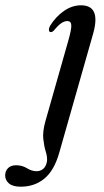

<svg xmlns="http://www.w3.org/2000/svg" viewBox="-154 -463 391 725"><path d="M198 -337 69.5 114.5Q50.5 181 13.5 211.5Q-23.5 242 -76 242Q-105.5 242 -120 229.8Q-134.5 217.5 -134.5 199.5Q-134.5 183 -123.8 172Q-113 161 -93 161Q-70.5 161 -52.2 172.2Q-34 183.5 -15.5 183.5Q-1 183.5 9.8 174Q20.5 164.5 23.5 145.5Q25 129.5 18.8 109.5Q12.5 89.5 9.5 61.8Q6.5 34 17.5 -5.5L104.5 -311.5Q116 -352 115.2 -367.8Q114.5 -383.5 100 -383.5Q90 -383.5 78.2 -376Q66.5 -368.5 49.5 -348Q42.5 -340.5 36 -342Q31.5 -343 30.8 -349.5Q30 -356 35 -365.5Q56.5 -400 87.2 -421.5Q118 -443 152 -443Q227.5 -443 198 -337Z"/></svg>

Font: Fraunces 144pt Soft
Style: Italic
Weight: 400
Italic angle: -16°
Version: Version 1.000;[b76b70a41]